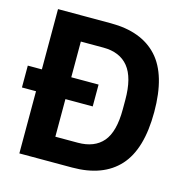

<svg xmlns="http://www.w3.org/2000/svg" viewBox="-102 -785 862 883"><g transform="rotate(15 329.0 -343.5)"><path d="M67 0V-296H0V-400H67V-687H319Q465 -687 541 -604Q617 -521 617 -344Q617 -167 541 -83.5Q465 0 318 0ZM207 -117H314Q393 -117 433.5 -164.5Q474 -212 474 -319V-364Q474 -470 433.5 -520Q393 -570 314 -570H207V-400H337V-296H207Z"/></g></svg>

Font: Archivo SemiCondensed
Style: Bold
Weight: 680
Width: 4
Designer: Hector Gatti
Foundry: Omnibus-Type
Version: Version 2.001; ttfautohint (v1.8.3)